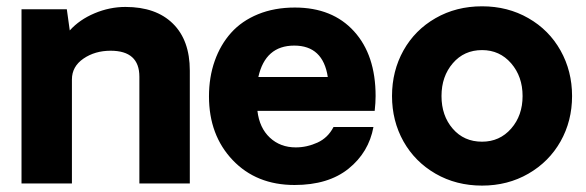

<svg xmlns="http://www.w3.org/2000/svg" viewBox="-20 -579 1851 606"><path d="M376 -557.1Q472.2 -557.1 525.6 -504.6Q579.1 -452.1 579.1 -356V0H419.9V-336.9Q419.9 -418.9 329.1 -418.9Q279.8 -418.9 243.4 -394Q207 -369.1 207 -328.1V0H47.9V-549.8H190.9L200.2 -482.9Q231 -517.1 278.6 -537.1Q326.2 -557.1 376 -557.1Z M1165.5 -275.9Q1165.5 -254.9 1162.6 -229H792.5Q798.8 -175.3 831.8 -144.5Q864.7 -113.8 913.6 -113.8Q948.7 -113.8 981.9 -128.9Q1015.1 -144 1032.7 -178.2H1158.7Q1144 -98.1 1080.1 -46.6Q1016.1 4.9 909.7 4.9Q789.1 4.9 714.4 -73.7Q639.6 -152.3 639.6 -274.9Q639.6 -335.4 657.7 -386.7Q675.8 -438 709.5 -475.6Q743.2 -513.2 794.7 -534.2Q846.2 -555.2 910.6 -555.2Q1029.3 -555.2 1097.4 -480.2Q1165.5 -405.3 1165.5 -275.9ZM908.7 -435.1Q817.4 -435.1 795.4 -335.9H1014.6Q999.5 -435.1 908.7 -435.1Z M1501.5 6.8Q1419.9 6.8 1354.7 -30.8Q1289.6 -68.4 1253.4 -132.8Q1217.3 -197.3 1217.3 -275.9Q1217.3 -355 1253.4 -419.7Q1289.6 -484.4 1354.7 -521.7Q1419.9 -559.1 1501.5 -559.1Q1582.5 -559.1 1647.7 -521.7Q1712.9 -484.4 1749.3 -419.4Q1785.6 -354.5 1785.6 -275.9Q1785.6 -197.3 1749.3 -132.8Q1712.9 -68.4 1647.7 -30.8Q1582.5 6.8 1501.5 6.8ZM1501.5 -131.8Q1557.1 -131.8 1593.3 -173.1Q1629.4 -214.4 1629.4 -275.9Q1629.4 -337.4 1593.3 -379.2Q1557.1 -420.9 1501.5 -420.9Q1444.8 -420.9 1409.2 -379.4Q1373.5 -337.9 1373.5 -275.9Q1373.5 -213.9 1408.9 -172.9Q1444.3 -131.8 1501.5 -131.8Z"/></svg>

Font: Oakes Grotesk Bold
Style: Regular
Weight: 700
Designer: Samuel Oakes
Foundry: Samuel Oakes
Version: Version 1.000;PS 001.000;hotconv 1.0.88;makeotf.lib2.5.64775